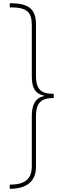

<svg xmlns="http://www.w3.org/2000/svg" viewBox="-20 -812 389 1201"><path d="M41 -792V-766C147 -766 179 -740 179 -653V-335C179 -260 200 -226 257 -213V-211C199 -200 179 -154 179 -86V227C179 308 137 343 41 343V369C149 369 205 320 205 233V-82C205 -168 235 -199 316 -199V-225C235 -225 205 -254 205 -339V-659C205 -757 158 -792 41 -792Z"/></svg>

Font: Noto Sans Kannada Condensed Thin
Style: Regular
Weight: 100
Width: 3
Designer: Jelle Bosma - Monotype Design Team
Foundry: Monotype Imaging Inc.
Version: Version 2.005